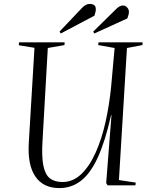

<svg xmlns="http://www.w3.org/2000/svg" viewBox="-20 -946 772 980"><path d="M587 -27 673 -14 671 0H529L522 -12L549 -358H547Q517 -225 479.5 -143Q442 -61 393.5 -23.5Q345 14 283 14Q201 14 160.5 -45Q120 -104 127 -218L156 -702L76 -715L77 -730H310L309 -716L224 -701L197 -227Q192 -145 201.5 -99.5Q211 -54 235 -35.5Q259 -17 299 -17Q353 -17 395.5 -58Q438 -99 469 -169Q500 -239 519 -325Q538 -411 547 -501L565 -701L481 -716L483 -730H708L707 -716L628 -701ZM398 -905Q418 -926 437 -926Q469 -926 469 -900Q469 -885 462 -866L290 -775L284 -785ZM570 -897Q590 -918 607 -918Q620 -918 629 -908Q638 -898 638 -886Q638 -872 630 -852L461 -775L456 -785Z"/></svg>

Font: Literata 72pt Light
Style: Italic
Weight: 300
Italic angle: -2°
Designer: Latin by Veronika Burian and Jose Scaglione. Greek by Irene Vlachou. Cyrillic by Vera Evstafieva
Foundry: TypeTogether
Version: Version 3.002